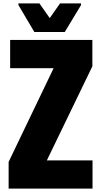

<svg xmlns="http://www.w3.org/2000/svg" viewBox="-20 -1024 567 1135"><path d="M31 91V-67L297 -621H40V-788H526V-632L257 -76H527V91ZM183 -835 89 -994V-1004H213L274 -917L335 -1004H459V-994L363 -835Z"/></svg>

Font: Farlight84_Sys_V01
Style: Bold
Weight: 700
Designer: Monotype Design Team, Nadine Chahine and Nizar Qandah
Foundry: Monotype Imaging Inc.
Version: Version 2.004;October 31, 2024;FontCreator 14.0.0.2814 64-bi